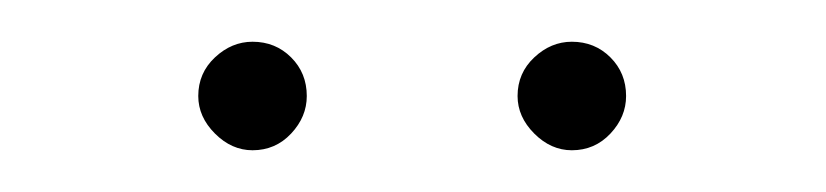

<svg xmlns="http://www.w3.org/2000/svg" viewBox="-20 -910 396 92"><path d="M254 -838Q244 -838 236 -846Q228 -854 228 -864Q228 -875 236 -882.5Q244 -890 254 -890Q265 -890 272.5 -882.5Q280 -875 280 -864Q280 -854 272.5 -846Q265 -838 254 -838ZM101 -838Q91 -838 83 -846Q75 -854 75 -864Q75 -875 83 -882.5Q91 -890 101 -890Q112 -890 119.5 -882.5Q127 -875 127 -864Q127 -854 119.5 -846Q112 -838 101 -838Z"/></svg>

Font: MuseoModerno Thin
Style: Regular
Weight: 100
Designer: Pablo Cosgaya, Héctor Gatti, Marcela Romero, and the Authors of The MuseoModerno Project.
Foundry: Omnibus-Type Team
Version: Version 1.003